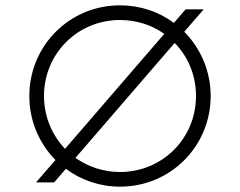

<svg xmlns="http://www.w3.org/2000/svg" viewBox="-20 -684 900 720"><path d="M115 0H183L227 -51C283 -9 354 16 430 16C619 16 770 -135 770 -324C770 -418 732 -503 671 -565L744 -649H676L632 -598C576 -640 506 -664 430 -664C241 -664 90 -513 90 -324C90 -230 127 -146 188 -84ZM145 -324C145 -483 271 -609 430 -609C492 -609 550 -590 596 -557L224 -126C175 -177 145 -247 145 -324ZM263 -92 635 -523C685 -472 715 -402 715 -324C715 -165 589 -39 430 -39C367 -39 310 -59 263 -92Z"/></svg>

Font: Grotesk 01 Extrafine
Style: Bold
Weight: 400
Designer: Frank Adebiaye, contributions by Jérémy Landes, Ariel Martín Pérez
Foundry: Velvetyne Type Foundry
Version: Version 3.000;Glyphs 3.1.2 (3150)